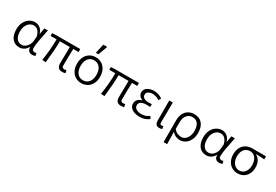

<svg xmlns="http://www.w3.org/2000/svg" viewBox="75 -2108 5167 3593"><g transform="rotate(30 2658.5 -311.0)"><path d="M61 -255Q61 -343 94.5 -409Q128 -475 183.5 -510Q239 -545 304 -545Q361 -545 410 -509.5Q459 -474 481 -398H484L508 -531H584L578 -504Q548 -360 531.5 -264.5Q515 -169 515 -106Q515 -80 530.5 -65Q546 -50 570 -50Q588 -50 610 -58L621 0Q589 13 554 13Q506 13 478 -15.5Q450 -44 454 -99H451Q419 -44 374 -15.5Q329 13 273 13Q177 13 119 -57Q61 -127 61 -255ZM452 -227 460 -328Q421 -480 311 -480Q266 -480 227 -453.5Q188 -427 164 -376Q140 -325 140 -255Q140 -159 179 -105Q218 -51 287 -51Q328 -51 364.5 -75.5Q401 -100 424.5 -140.5Q448 -181 452 -227Z M1089 -112Q1089 -191 1092 -306L1094 -467H879Q879 -365 870.5 -255Q862 -145 846 5L768 0Q787 -115 797.5 -236Q808 -357 808 -467H678V-526L756 -531H1282V-467H1168Q1165 -385 1163 -277.5Q1161 -170 1161 -106Q1161 -53 1216 -53Q1232 -53 1257 -60L1269 -1Q1233 9 1202 9Q1089 9 1089 -112Z M1366 -265Q1366 -352 1398.5 -415.5Q1431 -479 1488 -512Q1545 -545 1615 -545Q1685 -545 1741.5 -512Q1798 -479 1831 -415.5Q1864 -352 1864 -265Q1864 -179 1831 -116Q1798 -53 1741 -20Q1684 13 1615 13Q1545 13 1488.5 -20Q1432 -53 1399 -116Q1366 -179 1366 -265ZM1787 -265Q1787 -363 1741 -421.5Q1695 -480 1615 -480Q1536 -480 1490.5 -421.5Q1445 -363 1445 -265Q1445 -167 1490.5 -108.5Q1536 -50 1615 -50Q1695 -50 1741 -108.5Q1787 -167 1787 -265ZM1615 -819H1692L1697 -811L1626 -617H1570Z M2358 -112Q2358 -191 2361 -306L2363 -467H2148Q2148 -365 2139.5 -255Q2131 -145 2115 5L2037 0Q2056 -115 2066.5 -236Q2077 -357 2077 -467H1947V-526L2025 -531H2551V-467H2437Q2434 -385 2432 -277.5Q2430 -170 2430 -106Q2430 -53 2485 -53Q2501 -53 2526 -60L2538 -1Q2502 9 2471 9Q2358 9 2358 -112Z M2646 -143Q2646 -198 2679 -232Q2712 -266 2766 -280V-284Q2723 -299 2699 -331Q2675 -363 2675 -403Q2675 -471 2733.5 -508Q2792 -545 2880 -545Q2972 -545 3057 -486L3026 -434Q2956 -483 2882 -483Q2824 -483 2787.5 -460.5Q2751 -438 2751 -395Q2751 -354 2786 -329.5Q2821 -305 2890 -305Q2918 -305 2958 -308V-246Q2915 -249 2878 -249Q2801 -249 2762 -224Q2723 -199 2723 -152Q2723 -104 2766 -76Q2809 -48 2883 -48Q2928 -48 2965 -61Q3002 -74 3043 -105L3076 -54Q3026 -17 2980 -2Q2934 13 2874 13Q2807 13 2755.5 -6Q2704 -25 2675 -60.5Q2646 -96 2646 -143Z M3206 -102V-531H3283L3282 -432Q3278 -212 3278 -96Q3278 -74 3288 -63.5Q3298 -53 3315 -53Q3329 -53 3349 -61L3360 -2Q3329 9 3300 9Q3251 9 3228.5 -18.5Q3206 -46 3206 -102Z M3744 -545Q3857 -545 3917.5 -472.5Q3978 -400 3978 -273Q3978 -186 3946 -121Q3914 -56 3861.5 -21.5Q3809 13 3750 13Q3699 13 3656 -5.5Q3613 -24 3575 -66Q3578 50 3580 197H3503V-275Q3503 -362 3535 -423Q3567 -484 3622 -514.5Q3677 -545 3744 -545ZM3900 -272Q3900 -369 3860.5 -424.5Q3821 -480 3740 -480Q3696 -480 3658.5 -456.5Q3621 -433 3599 -385.5Q3577 -338 3577 -270V-129Q3616 -84 3655 -67.5Q3694 -51 3739 -51Q3784 -51 3820.5 -78.5Q3857 -106 3878.5 -156.5Q3900 -207 3900 -272Z M4101 -255Q4101 -343 4134.5 -409Q4168 -475 4223.5 -510Q4279 -545 4344 -545Q4401 -545 4450 -509.5Q4499 -474 4521 -398H4524L4548 -531H4624L4618 -504Q4588 -360 4571.5 -264.5Q4555 -169 4555 -106Q4555 -80 4570.5 -65Q4586 -50 4610 -50Q4628 -50 4650 -58L4661 0Q4629 13 4594 13Q4546 13 4518 -15.5Q4490 -44 4494 -99H4491Q4459 -44 4414 -15.5Q4369 13 4313 13Q4217 13 4159 -57Q4101 -127 4101 -255ZM4492 -227 4500 -328Q4461 -480 4351 -480Q4306 -480 4267 -453.5Q4228 -427 4204 -376Q4180 -325 4180 -255Q4180 -159 4219 -105Q4258 -51 4327 -51Q4368 -51 4404.5 -75.5Q4441 -100 4464.5 -140.5Q4488 -181 4492 -227Z M4746 -260Q4746 -349 4780.5 -410Q4815 -471 4872 -501Q4929 -531 4996 -531H5297V-465Q5201 -474 5116 -474V-469Q5171 -440 5201.5 -384Q5232 -328 5232 -252Q5232 -170 5200.5 -110Q5169 -50 5114 -18.5Q5059 13 4992 13Q4925 13 4869 -19Q4813 -51 4779.5 -113Q4746 -175 4746 -260ZM5156 -257Q5156 -313 5137 -361Q5118 -409 5081 -438Q5044 -467 4994 -467Q4920 -467 4872.5 -413.5Q4825 -360 4825 -260Q4825 -198 4847 -150Q4869 -102 4907 -76Q4945 -50 4993 -50Q5040 -50 5077 -75.5Q5114 -101 5135 -148Q5156 -195 5156 -257Z"/></g></svg>

Font: Nebula Sans Book
Style: Regular
Weight: 400
Designer: Paul D. Hunt for Adobe (as Source Sans)
Foundry: Nebula Entertainment & Broadcasting LLC
Version: Version 1.010